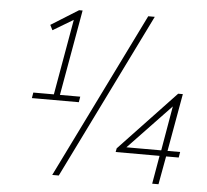

<svg xmlns="http://www.w3.org/2000/svg" viewBox="-51 -764 883 819"><g transform="rotate(5 390.5 -355.0)"><path d="M91 -343H179L236 -667L149 -615L138 -637L255 -710H270L205 -343H292L288 -319H87ZM202 0 551 -710H579L230 0ZM733 -121H679L657 0H630L651 -121H463L466 -137L707 -392H727L683 -145H737ZM507 -145H656L689 -336Z"/></g></svg>

Font: Livvic Thin
Style: Italic
Weight: 250
Italic angle: -10°
Designer: Jacques Le Bailly, Baron von Fonthausen
Version: Version 1.001; ttfautohint (v1.8.2)